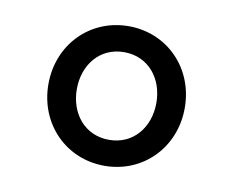

<svg xmlns="http://www.w3.org/2000/svg" viewBox="-49 -771 567 466"><g transform="rotate(10 234.0 -538.0)"><path d="M234 -366C329 -366 402 -440 402 -538C402 -636 329 -710 234 -710C139 -710 66 -636 66 -538C66 -440 139 -366 234 -366ZM234 -430C174 -430 136 -478 136 -538C136 -598 174 -646 234 -646C294 -646 332 -598 332 -538C332 -478 294 -430 234 -430Z"/></g></svg>

Font: LVC Sans
Style: Regular
Weight: 400
Designer: Mike Abbink, Paul van der Laan, Pieter van Rosmalen
Foundry: Bold Monday
Version: Version 3.0